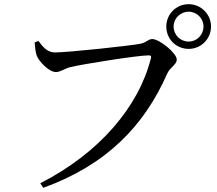

<svg xmlns="http://www.w3.org/2000/svg" viewBox="-20 -852 1040 919"><path d="M883 -618C942 -618 990 -665 990 -725C990 -784 942 -832 883 -832C823 -832 776 -784 776 -725C776 -665 823 -618 883 -618ZM883 -796C922 -796 954 -764 954 -725C954 -685 922 -653 883 -653C843 -653 811 -685 811 -725C811 -764 843 -796 883 -796ZM164 -656 146 -649C148 -621 150 -605 155 -588C165 -559 214 -507 248 -507C269 -507 291 -525 318 -531C375 -545 640 -587 691 -587C700 -587 706 -585 702 -572C644 -342 456 -119 173 25L187 47C491 -63 671 -251 780 -499C795 -532 826 -542 826 -567C826 -598 743 -665 709 -665C689 -665 684 -650 654 -643C605 -633 305 -601 242 -601C206 -601 183 -630 164 -656Z"/></svg>

Font: Noto Serif SC Medium
Style: Regular
Weight: 500
Designer: Ryoko NISHIZUKA 西塚涼子 (kana & ideographs); Frank Grießhammer (Latin, Greek & Cyrillic); Wenlong ZHANG 张文龙 (bopomofo); San
Foundry: Adobe Systems Incorporated
Version: Version 1.001;PS 1.001;hotconv 16.6.54;makeotf.lib2.5.65590